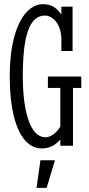

<svg xmlns="http://www.w3.org/2000/svg" viewBox="-20 -703 430 926"><path d="M332 0V-279H372V-334H211V-279H271V-92C252 -62 226 -41 199 -41C126 -41 90 -164 90 -335C90 -532 122 -628 197 -628C232 -628 276 -590 276 -512V-457H330V-671H276V-633C256 -661 233 -683 187 -683C104 -683 27 -571 27 -335C27 -99 93 13 181 13C212 13 242 3 271 -30V0ZM245 70H175L156 203H205Z"/></svg>

Font: Stint Ultra Condensed
Style: Regular
Weight: 400
Width: 1
Designer: Astigmatic (AOETI)
Foundry: Astigmatic (AOETI)
Version: Version 1.000